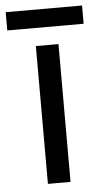

<svg xmlns="http://www.w3.org/2000/svg" viewBox="-71 -710 398 744"><g transform="rotate(-5 128.5 -338.5)"><path d="M277 -677H-20V-606H277ZM173 0V-536H85V0Z"/></g></svg>

Font: Noto Sans Mro
Style: Regular
Weight: 400
Designer: Monotype Design Team
Foundry: Monotype Imaging Inc.
Version: Version 2.001